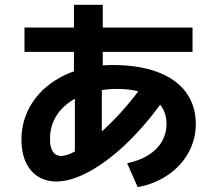

<svg xmlns="http://www.w3.org/2000/svg" viewBox="-20 -765 904 800"><path d="M82 -650.4H288.1V-745.1H408.2V-650.4H782.2V-548.8H408.2V-492.7Q428.2 -494.1 449.2 -494.1Q558.1 -494.1 636 -465.1Q713.9 -436 754.9 -380.6Q795.9 -325.2 795.9 -248Q795.9 -184.1 765.1 -128.7Q734.4 -73.2 679.2 -35.6Q624 2 553.7 14.6L509.8 -85Q560.5 -95.2 597.7 -118.4Q634.8 -141.6 654.3 -175Q673.8 -208.5 673.8 -249Q673.8 -294.9 647.5 -328.6Q577.6 -233.4 500.5 -160.9Q423.3 -88.4 349.1 -48.6Q274.9 -8.8 214.8 -8.8Q170.4 -8.8 137.5 -30Q104.5 -51.3 86.9 -90.6Q69.3 -129.9 69.3 -182.6Q69.3 -248 96.2 -304.2Q123 -360.4 172.4 -402.3Q221.7 -444.3 288.1 -467.8V-548.8H82ZM234.4 -115.2Q257.8 -115.2 292 -133.8V-353.5Q242.2 -325.7 215.1 -282.7Q188 -239.7 188.5 -186.5Q187.5 -152.8 199.7 -134Q211.9 -115.2 234.4 -115.2ZM556.2 -384.3Q518.1 -394.5 469.7 -394.5Q433.6 -394.5 404.3 -389.6V-217.3Q483.4 -288.6 556.2 -384.3Z"/></svg>

Font: Pretendard GOV
Style: Bold
Weight: 700
Designer: Base glyphs from Inter by Rasmus Andersson; Hangeul glyphs from Noto Sans CJK(Source Han Sans) by Jang Soo-young and Kan
Foundry: Kil Hyung-jin
Version: Version 1.309